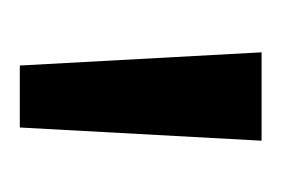

<svg xmlns="http://www.w3.org/2000/svg" viewBox="-64 -676 278 189"><g transform="rotate(90 74.5 -581.0)"><path d="M44 -462 31 -700H118L105 -462Z"/></g></svg>

Font: Bricolage Grotesque
Style: Regular
Weight: 400
Designer: Mathieu Triay
Foundry: Atelier Triay
Version: Version 1.001;gftools[0.9.33.dev8+g029e19f]